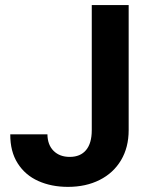

<svg xmlns="http://www.w3.org/2000/svg" viewBox="-20 -727 587 757"><path d="M487.3 -707V-213.9Q487.3 -146 457.3 -95.5Q427.2 -44.9 373 -17.6Q318.8 9.8 248 9.8Q182.6 9.8 130.9 -13.4Q79.1 -36.6 49.6 -83.3Q20 -129.9 20.5 -197.3H167Q167.5 -155.8 191.4 -132.1Q215.3 -108.4 254.9 -108.4Q296.9 -108.4 319.3 -135.3Q341.8 -162.1 341.8 -213.9V-707Z"/></svg>

Font: WEMIX Pretendard
Style: Bold
Weight: 700
Designer: Base glyphs from Inter by Rasmus Andersson; Hangeul glyphs from Noto Sans CJK(Source Han Sans) by Jang Soo-young and Kan
Foundry: Kil Hyung-jin
Version: Version 1.000